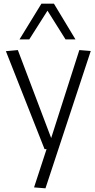

<svg xmlns="http://www.w3.org/2000/svg" viewBox="-20 -810 518 1043"><path d="M165 208 233 0H222L12 -532L77 -538L258 -60L411 -538L473 -533L227 213ZM86 -596 205 -790H273L390 -596H336L238 -752L139 -596Z"/></svg>

Font: Georama ExtraCondensed Thin Light
Style: Regular
Weight: 300
Version: Version 1.001